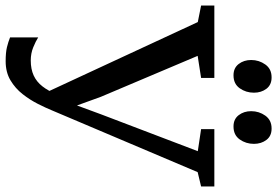

<svg xmlns="http://www.w3.org/2000/svg" viewBox="-187 -816 1004 696"><g transform="rotate(90 315.0 -468.0)"><path d="M189 13.5Q157.5 13.5 138 8.8Q118.5 4 102.5 -2.5V-104.5Q116.5 -95.5 138.5 -86.5Q160.5 -77.5 186 -77.5Q217.5 -77.5 240.5 -88Q263.5 -98.5 280.2 -120Q297 -141.5 310 -174L308.5 -119.5L47 -683L-13 -695V-743H249.5V-695L169.5 -682.5L318 -331.5L366 -199L332.5 -199.5L381.5 -332.5L515 -683L435 -695V-743H643V-695L591 -682.5L367 -154Q358 -132 343.5 -103.2Q329 -74.5 308.2 -48Q287.5 -21.5 258.2 -4Q229 13.5 189 13.5ZM239.5 -812.5Q213.5 -812.5 199 -831.2Q184.5 -850 184.5 -876.5Q184.5 -905 200.8 -927.8Q217 -950.5 247 -950.5H248Q274.5 -950.5 288.8 -931.8Q303 -913 303 -886.5Q303 -857.5 287 -835Q271 -812.5 240.5 -812.5ZM425 -812.5Q399 -812.5 384.5 -831.2Q370 -850 370 -876.5Q370 -905 386.2 -927.8Q402.5 -950.5 432.5 -950.5H433.5Q460 -950.5 474.2 -931.8Q488.5 -913 488.5 -886.5Q488.5 -857.5 472.5 -835Q456.5 -812.5 426 -812.5Z"/></g></svg>

Font: Merriweather 28pt
Style: Regular
Weight: 400
Version: Version 2.100